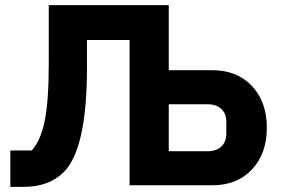

<svg xmlns="http://www.w3.org/2000/svg" viewBox="-20 -718 1087 744"><path d="M20 6V-135H103Q137 -172 153 -248.5Q169 -325 169 -476V-698H634V-446H802Q899 -446 956.5 -384.5Q1014 -323 1014 -223Q1014 -123 956.5 -61.5Q899 0 802 0H482V-563H317V-455Q317 -141 227 -51Q170 6 72 6ZM634 -132H784Q818 -132 837.5 -150Q857 -168 857 -201V-245Q857 -278 837.5 -296Q818 -314 784 -314H634Z"/></svg>

Font: Aneliza
Style: Bold
Weight: 700
Designer: Mike Abbink, Paul van der Laan, Pieter van Rosmalen
Foundry: Bold Monday
Version: Version 3.0